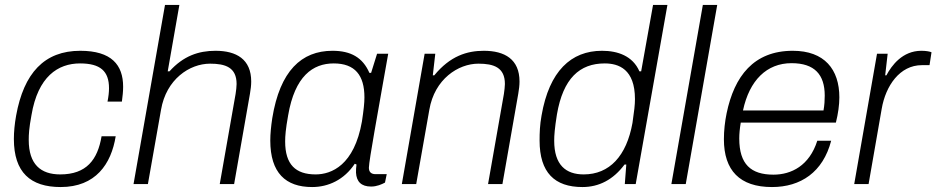

<svg xmlns="http://www.w3.org/2000/svg" viewBox="-20 -743 3780 775"><path d="M225 12C366 12 429 -81 447 -193H390C374 -98 329 -39 223 -39C144 -39 96 -80 96 -178C96 -200 97 -224 107 -278C133 -434 214 -487 303 -487C385 -487 420 -456 420 -387C420 -371 418 -353 414 -333H472C475 -354 477 -375 477 -393C477 -481 430 -538 304 -538C159 -538 76 -448 45 -276C39 -242 36 -211 36 -182C36 -47 103 12 225 12Z M519 0H577L630 -300C651 -423 745 -486 828 -486C890 -486 935 -471 935 -404C935 -392 933 -378 931 -364L867 0H925L989 -365C992 -382 994 -399 994 -414C994 -504 934 -538 850 -538C781 -538 720 -517 664 -455H657L704 -723H646Z M1240 12C1305 12 1369 -17 1412 -82L1419 -79C1417 -67 1417 -56 1417 -46C1419 -10 1438 10 1478 10C1501 10 1521 1 1534 -6L1541 -40H1496C1478 -40 1469 -49 1469 -66C1469 -94 1510 -314 1526 -408L1547 -526H1502L1478 -449H1471C1444 -511 1396 -538 1322 -538C1197 -538 1110 -457 1079 -266C1074 -233 1071 -202 1071 -176C1071 -45 1133 12 1240 12ZM1254 -39C1173 -39 1131 -79 1131 -172C1131 -194 1133 -221 1143 -277C1170 -436 1243 -487 1327 -487C1413 -487 1451 -439 1451 -350C1451 -327 1448 -300 1441 -253C1410 -76 1318 -39 1254 -39Z M1602 0H1660L1713 -300C1734 -424 1830 -486 1911 -486C1973 -486 2018 -471 2018 -404C2018 -393 2016 -379 2014 -364L1950 0H2008L2072 -365C2075 -382 2077 -399 2077 -414C2077 -504 2017 -538 1933 -538C1865 -538 1797 -517 1733 -439H1727L1737 -526H1694Z M2331 12C2397 12 2455 -17 2501 -79H2508L2502 0H2546L2674 -723H2616L2568 -455H2561C2534 -517 2474 -538 2410 -538C2285 -538 2197 -456 2166 -277C2159 -239 2158 -206 2158 -176C2158 -46 2219 12 2331 12ZM2336 -39C2264 -39 2217 -77 2217 -175C2217 -197 2219 -224 2228 -281C2253 -427 2320 -487 2421 -487C2477 -487 2543 -464 2543 -343C2543 -320 2540 -295 2533 -247C2509 -113 2440 -39 2336 -39Z M2690 0H2748L2875 -723H2817Z M3096 12C3212 12 3302 -48 3335 -175H3279C3247 -74 3174 -38 3102 -38C3011 -38 2964 -80 2964 -184C2964 -203 2966 -224 2970 -248H3354C3363 -284 3368 -319 3368 -350C3368 -463 3308 -538 3180 -538C3022 -538 2944 -435 2913 -286C2906 -252 2902 -216 2902 -181C2902 -55 2966 12 3096 12ZM2979 -297C3005 -419 3075 -488 3175 -488C3268 -488 3309 -442 3309 -357C3309 -339 3308 -319 3304 -297Z M3428 0H3486L3539 -304C3555 -397 3612 -480 3701 -480H3732L3740 -532C3734 -535 3718 -538 3699 -538C3623 -538 3579 -479 3558 -439H3553L3563 -526H3520Z"/></svg>

Font: Archivo ExtraLight
Style: Italic
Weight: 200
Italic angle: -10°
Designer: Hector Gatti
Foundry: Omnibus-Type
Version: Version 2.001